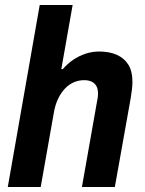

<svg xmlns="http://www.w3.org/2000/svg" viewBox="-20 -744 577 764"><path d="M11 0 138 -724H269L224 -469H230Q248 -490 270.5 -505.5Q293 -521 319.5 -530Q346 -539 375 -539Q415 -539 444.5 -526Q474 -513 490.5 -487Q507 -461 507 -419Q507 -404 505 -387.5Q503 -371 500 -353L437 0H306L365 -334Q367 -344 368.5 -353Q370 -362 370 -371Q370 -390 363.5 -401.5Q357 -413 345 -419Q333 -425 315 -425Q293 -425 273.5 -416.5Q254 -408 238 -391Q222 -374 210.5 -349.5Q199 -325 194 -294L142 0Z"/></svg>

Font: Archivo SemiCondensed
Style: Bold Italic
Weight: 700
Width: 4
Italic angle: -10°
Designer: Hector Gatti
Foundry: Omnibus-Type
Version: Version 2.001